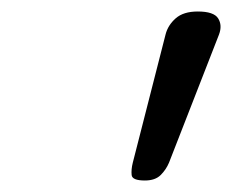

<svg xmlns="http://www.w3.org/2000/svg" viewBox="-20 -1025 404 334"><path d="M232 -711Q210 -711 209 -720.5Q208 -730 211 -742L268 -965Q272 -981 285.5 -993Q299 -1005 324 -1005Q352 -1005 359.5 -993Q367 -981 361 -965L274 -742Q269 -730 259.5 -720.5Q250 -711 232 -711Z"/></svg>

Font: Playwrite MX
Style: Regular
Weight: 400
Designer: Veronika Burian, José Scaglione
Foundry: TypeTogether
Version: Version 1.002